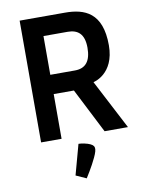

<svg xmlns="http://www.w3.org/2000/svg" viewBox="-100 -767 827 1082"><g transform="rotate(-10 313.5 -226.5)"><path d="M88.9 0H206.1V-255.9H321.8L452.1 0H585.9L439 -282.2V-283.2C439 -283.2 560.1 -307.1 560.1 -473.1C560.1 -660.2 460 -696.8 348.1 -696.8H88.9ZM206.1 -366.2V-587.9H344.2C401.9 -587.9 439 -560.1 439 -480C439 -404.8 409.2 -366.2 347.2 -366.2ZM294.9 44.4 247.6 217.3 307.1 244.1C307.1 244.1 346.2 183.1 367.7 136.2C392.1 83.5 389.2 67.4 346.2 53.2C318.4 44.4 294.9 44.4 294.9 44.4Z"/></g></svg>

Font: Doppio One
Style: Regular
Weight: 400
Designer: Szymon Celej
Foundry: Sorkin Type Co
Version: Version 1.002